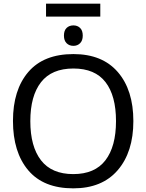

<svg xmlns="http://www.w3.org/2000/svg" viewBox="-20 -1021 801 1051"><path d="M529 -1001V-930H232V-1001ZM382 -882Q404 -882 418.5 -868Q433 -854 433 -826Q433 -799 418.5 -784.5Q404 -770 382 -770Q359 -770 344.5 -784.5Q330 -799 330 -826Q330 -854 344.5 -868Q359 -882 382 -882ZM710 -358Q710 -189 624.5 -89.5Q539 10 381 10Q218 10 134.5 -89Q51 -188 51 -359Q51 -529 135 -627Q219 -725 382 -725Q540 -725 625 -626.5Q710 -528 710 -358ZM146 -358Q146 -219 204.5 -143.5Q263 -68 381 -68Q499 -68 557 -143.5Q615 -219 615 -358Q615 -497 557.5 -571.5Q500 -646 382 -646Q263 -646 204.5 -571Q146 -496 146 -358Z"/></svg>

Font: Advent Sans Logo
Style: Regular
Weight: 400
Designer: Types & Symbols
Foundry: Types & Symbols
Version: Version 1.002